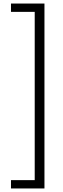

<svg xmlns="http://www.w3.org/2000/svg" viewBox="-20 -820 358 1084"><path d="M42 244H231V-800H42V-753H176V197H42Z"/></svg>

Font: Noto Sans Malayalam SemiCondensed Light
Style: Regular
Weight: 300
Width: 4
Designer: Jelle Bosma - Monotype Design Team
Foundry: Monotype Imaging Inc.
Version: Version 2.104